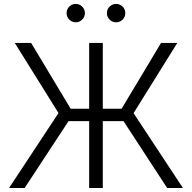

<svg xmlns="http://www.w3.org/2000/svg" viewBox="-20 -943 963 963"><path d="M495.6 -727.5V0H427.2V-727.5ZM25.4 0 273.4 -376 54.2 -727.5H136.2L334.5 -397.5H589.8L787.6 -727.5H869.1L649.9 -375.5L897.5 0H818.4L599.6 -335.4H323.7L103.5 0ZM562.5 -831.1Q543.5 -831.1 529.8 -844.7Q516.1 -858.4 516.1 -877.4Q516.1 -896.5 529.8 -909.9Q543.5 -923.3 562.5 -923.3Q581.5 -923.3 595 -909.9Q608.4 -896.5 608.4 -877.4Q608.4 -858.4 595 -844.7Q581.5 -831.1 562.5 -831.1ZM359.9 -831.1Q340.8 -831.1 327.4 -844.7Q314 -858.4 314 -877.4Q314 -896.5 327.4 -909.9Q340.8 -923.3 359.9 -923.3Q378.9 -923.3 392.3 -909.9Q405.8 -896.5 405.8 -877.4Q405.8 -858.4 392.3 -844.7Q378.9 -831.1 359.9 -831.1Z"/></svg>

Font: Inter 18pt Light
Style: Regular
Weight: 300
Designer: Rasmus Andersson
Foundry: rsms
Version: Version 4.001;git-66647c0bb